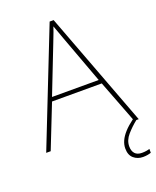

<svg xmlns="http://www.w3.org/2000/svg" viewBox="-168 -812 913 1125"><g transform="rotate(-20 288.5 -249.5)"><path d="M549 0 445 -271H135L28 0H0L282 -716H307L577 0ZM325 -594Q321 -606 316 -619Q311 -632 305.5 -648Q300 -664 293 -682Q288 -667 282.5 -651.5Q277 -636 271 -621.5Q265 -607 260 -593L144 -296H435ZM470 131Q470 160 484.5 176Q499 192 528 192Q542 192 555 190Q568 188 576 185V209Q568 212 555 214.5Q542 217 526 217Q492 217 468 196.5Q444 176 444 135Q444 111 454.5 87.5Q465 64 487 39.5Q509 15 544 -11L562 0Q528 27 499 60Q470 93 470 131Z"/></g></svg>

Font: Noto Sans Cham Thin
Style: Regular
Weight: 250
Version: Version 2.002